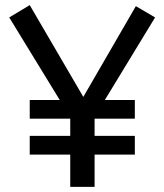

<svg xmlns="http://www.w3.org/2000/svg" viewBox="-20 -729 640 749"><path d="M305 -351 510 -705 585 -661 389 -339H506V-266H349V-199H506V-126H349V0H254V-126H96V-199H254V-266H96V-339H213L16 -661L96 -709Z"/></svg>

Font: ABeeZee
Style: Regular
Weight: 400
Designer: Anja Meiners
Foundry: Anja Meiners
Version: Version 1.001